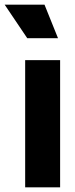

<svg xmlns="http://www.w3.org/2000/svg" viewBox="-64 -804 322 824"><path d="M44 0H194V-546H44ZM53 -640H185L127 -784H-44Z"/></svg>

Font: Plus Jakarta Sans ExtraBold
Style: Regular
Weight: 800
Designer: Gumpita Rahayu
Foundry: Tokotype
Version: Version 2.004; ttfautohint (v1.8.3)